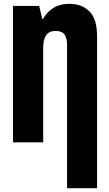

<svg xmlns="http://www.w3.org/2000/svg" viewBox="-20 -745 570 1005"><path d="M331 -511Q331 -545 318 -564Q305 -583 271 -583Q237 -583 221.5 -560.5Q206 -538 206 -493V0H48V-714H185L201 -646H205Q225 -682 259.5 -703.5Q294 -725 343 -725Q408 -725 448 -685.5Q488 -646 488 -556V240H331Z"/></svg>

Font: Noto Sans Mono Condensed Black
Style: Regular
Weight: 900
Width: 3
Designer: Monotype Design Team
Foundry: Monotype Imaging Inc.
Version: Version 2.014